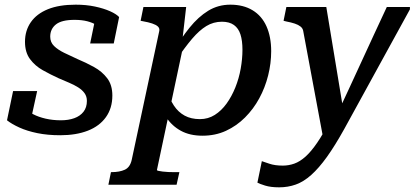

<svg xmlns="http://www.w3.org/2000/svg" viewBox="-20 -568 1775 822"><path d="M238 11Q184 11 140 2Q96 -7 63 -22Q30 -37 10 -53L36 -178H139L109 -41Q91 -49 84 -59Q77 -69 78.5 -81.5Q80 -94 87 -106Q99 -91 122 -79Q145 -67 175.5 -60Q206 -53 241 -53Q273 -53 298 -62Q323 -71 337.5 -89.5Q352 -108 352 -136Q352 -155 342 -169Q332 -183 314.5 -194Q297 -205 275.5 -214Q254 -223 231 -233Q196 -249 163 -267.5Q130 -286 108.5 -315Q87 -344 87 -389Q87 -437 112 -473Q137 -509 185 -528.5Q233 -548 304 -548Q349 -548 386.5 -540Q424 -532 451 -520Q478 -508 490 -495L467 -382H366L388 -489Q399 -489 408.5 -481Q418 -473 422.5 -460.5Q427 -448 423 -434Q412 -449 394.5 -460Q377 -471 353.5 -477Q330 -483 299 -483Q244 -483 219.5 -463.5Q195 -444 195 -411Q195 -387 211.5 -371Q228 -355 254.5 -342Q281 -329 312 -315Q348 -300 382.5 -281Q417 -262 439 -233Q461 -204 461 -159Q461 -105 433.5 -66.5Q406 -28 356 -8.5Q306 11 238 11Z M444 223 455 169H457Q492 169 514.5 158.5Q537 148 544 116L662 -436Q664 -447 656 -454.5Q648 -462 631.5 -467.5Q615 -473 592 -477L582 -479L594 -538H777L759 -381L768 -388L652 159Q651 162 658 163.5Q665 165 676.5 166.5Q688 168 701 168.5Q714 169 725 169H748L736 223ZM655 -147 696 -182Q706 -144 724.5 -116Q743 -88 770.5 -73Q798 -58 836 -58Q871 -58 899.5 -76Q928 -94 950 -124.5Q972 -155 987.5 -193.5Q1003 -232 1010.5 -274Q1018 -316 1018 -355Q1018 -394 1009.5 -420.5Q1001 -447 981.5 -461Q962 -475 930 -475Q894 -475 863.5 -456.5Q833 -438 802 -401.5Q771 -365 734 -310L717 -340Q754 -403 791.5 -449.5Q829 -496 871.5 -522Q914 -548 966 -548Q1022 -548 1061.5 -524Q1101 -500 1121 -455Q1141 -410 1141 -349Q1141 -297 1128 -245Q1115 -193 1090 -147Q1065 -101 1029 -65Q993 -29 947.5 -8Q902 13 847 13Q793 13 754.5 -8Q716 -29 692 -65.5Q668 -102 655 -147Z M1366 36 1414 -13 1452 -84 1377 -538H1206L1194 -479L1206 -476Q1227 -472 1242 -467Q1257 -462 1266.5 -454.5Q1276 -447 1278 -436ZM1421 -74 1394 -54Q1364 5 1338 43Q1312 81 1288 102.5Q1264 124 1240 132.5Q1216 141 1191 141Q1157 141 1133.5 133Q1110 125 1101 122L1082 214Q1091 219 1115 226.5Q1139 234 1175 234Q1213 234 1246.5 222Q1280 210 1312.5 181Q1345 152 1379.5 104Q1414 56 1454 -16Q1482 -67 1510 -118Q1538 -169 1566.5 -221Q1595 -273 1623 -324Q1651 -375 1679 -426Q1707 -477 1735 -528V-538H1636Q1609 -480 1582 -422Q1555 -364 1528.5 -306Q1502 -248 1475 -190Q1448 -132 1421 -74Z"/></svg>

Font: Roboto Serif 20pt Medium
Style: Italic
Weight: 500
Italic angle: -10°
Version: Version 1.008